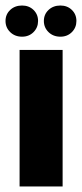

<svg xmlns="http://www.w3.org/2000/svg" viewBox="-46 -676 297 696"><path d="M25 0V-495H181V0ZM34 -543Q8 -543 -9 -559.5Q-26 -576 -26 -600Q-26 -624 -9 -640Q8 -656 34 -656Q59 -656 75.5 -640Q92 -624 92 -600Q92 -576 75.5 -559.5Q59 -543 34 -543ZM173 -543Q147 -543 130 -559.5Q113 -576 113 -600Q113 -624 130 -640Q147 -656 173 -656Q198 -656 214.5 -640Q231 -624 231 -600Q231 -576 214.5 -559.5Q198 -543 173 -543Z"/></svg>

Font: Alumni Sans Black
Style: Regular
Weight: 900
Designer: Robert E. Leuschke
Foundry: Robert E. Leuschke
Version: Version 1.018